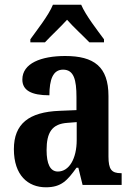

<svg xmlns="http://www.w3.org/2000/svg" viewBox="-20 -786 565 816"><path d="M109 -619V-606H171C195 -632 238 -672 265 -702C291 -672 335 -632 360 -606H422V-619C394 -657 344 -721 325 -766H205C187 -721 136 -657 109 -619ZM175 10C241 10 266 -19 305 -73H313L331 0H497V-50H494C454 -50 441 -66 441 -121V-378C441 -503 379 -548 257 -548C155 -548 75 -517 75 -448C75 -402 113 -381 190 -381C190 -448 205 -490 248 -490C294 -490 305 -447 305 -373V-318L233 -315C103 -310 39 -260 39 -152C39 -41 99 10 175 10ZM226 -57C193 -57 178 -90 178 -148C178 -222 200 -260 268 -264L306 -267V-191C306 -112 274 -57 226 -57Z"/></svg>

Font: Noto Serif Armenian Condensed
Style: Bold
Weight: 700
Width: 3
Designer: Monotype Design Team
Foundry: Monotype Imaging Inc.
Version: Version 2.008